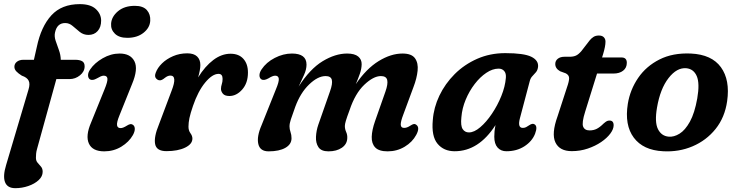

<svg xmlns="http://www.w3.org/2000/svg" viewBox="-28 -740 3665 954"><path d="M43.5 -408Q43.5 -423.5 56 -433.2Q68.5 -443 89 -443H140.5L155 -507Q176 -607.5 227 -663.5Q278 -719.5 368.5 -719.5Q422 -719.5 448.2 -695Q474.5 -670.5 474.5 -637.5Q474.5 -605 457.2 -585.8Q440 -566.5 411.5 -566.5Q387 -566.5 368.5 -581.2Q350 -596 333.2 -610.8Q316.5 -625.5 296 -625.5Q255.5 -625.5 245.5 -579Q241 -560.5 248.2 -538.2Q255.5 -516 264.5 -491.8Q273.5 -467.5 274 -443H345Q367.5 -443 380 -436Q392.5 -429 392.5 -410.5Q392.5 -384.5 369.5 -365.8Q346.5 -347 317 -347H252L156.5 -1.5Q152.5 12 151.5 23.2Q150.5 34.5 150.5 44Q150.5 59 158.8 68.5Q167 78 175.5 87.8Q184 97.5 184 113.5Q184 136.5 164 155Q144 173.5 112.8 184.2Q81.5 195 48 195Q8.5 195 -3 165Q-14.5 135 2.5 79.5L113.5 -294.5Q122.5 -323.5 114.2 -339.5Q106 -355.5 80.5 -364Q63.5 -374.5 53.5 -385Q43.5 -395.5 43.5 -408ZM604.5 -552Q564 -552 543 -572.5Q522 -593 524 -622Q526 -657 558 -684Q590 -711 642 -711Q683 -711 701.8 -689.8Q720.5 -668.5 718.5 -636.5Q716.5 -602 685 -577Q653.5 -552 604.5 -552ZM565.5 -166.5Q551.5 -132.5 553.5 -118Q555.5 -103.5 571.5 -103.5Q583.5 -103.5 603 -116Q611.5 -121.5 618.8 -123Q626 -124.5 633.5 -119Q641.5 -113 641.8 -99.8Q642 -86.5 632.5 -69Q613 -34.5 574.8 -11.2Q536.5 12 490 12Q431.5 12 413.8 -26.5Q396 -65 424.5 -131L491 -295Q507.5 -335 505.8 -349.5Q504 -364 487.5 -364Q480 -364 472 -360.2Q464 -356.5 453.5 -350.5Q431.5 -338 419 -345.5Q410 -351.5 409.5 -365.2Q409 -379 420 -395Q441.5 -427 482.2 -450.5Q523 -474 566.5 -474Q620.5 -474 640 -435.5Q659.5 -397 628 -322Z M764 -341Q754.5 -342 746.8 -351.2Q739 -360.5 745.5 -378Q754.5 -403 777 -425Q799.5 -447 832 -461Q864.5 -475 902.5 -475Q935 -475 951.2 -459.5Q967.5 -444 967.5 -417Q967.5 -404.5 964.5 -388.8Q961.5 -373 956.5 -355.5Q990.5 -410.5 1031.8 -441.8Q1073 -473 1117.5 -473Q1158.5 -473 1181.2 -447.8Q1204 -422.5 1204 -379.5Q1204 -327.5 1175.5 -295.2Q1147 -263 1112 -263Q1088.5 -263 1079.2 -274.8Q1070 -286.5 1070 -298Q1070 -310 1074 -321.8Q1078 -333.5 1078 -348Q1078 -373 1058 -373Q1027 -373 991.2 -329.5Q955.5 -286 931 -214Q918 -176.5 913.2 -153.2Q908.5 -130 908.5 -110.5Q908.5 -91.5 918.2 -78.2Q928 -65 928 -51.5Q928 -24 891.8 -6.5Q855.5 11 799 11Q749.5 11 742.8 -24.2Q736 -59.5 761.5 -121L825 -290Q854 -364.5 818.5 -364.5Q805.5 -364.5 791 -353Q784.5 -347.5 777.5 -343.8Q770.5 -340 764 -341Z M1553.5 -120 1611.5 -285.5Q1625.5 -324.5 1620.8 -343.2Q1616 -362 1590 -362Q1551 -362 1507.8 -320.2Q1464.5 -278.5 1439 -209Q1424 -167 1417.2 -146.8Q1410.5 -126.5 1410.5 -112Q1410.5 -98 1415.5 -84Q1420.5 -70 1420.5 -53Q1420.5 -23 1390 -5.5Q1359.5 12 1306.5 12Q1264 12 1255.5 -24.5Q1247 -61 1271.5 -117.5L1342.5 -295Q1359 -334 1357.2 -349Q1355.5 -364 1339 -364Q1327 -364 1305.5 -350.5Q1282.5 -338 1271 -345.5Q1261.5 -351.5 1261.2 -365.2Q1261 -379 1271.5 -395Q1295 -430.5 1337.2 -452.2Q1379.5 -474 1422.5 -474Q1495 -474 1495 -419Q1495 -395 1482.8 -368Q1470.5 -341 1456 -310Q1512 -397.5 1575 -435.8Q1638 -474 1696.5 -474Q1734 -474 1751.8 -459.2Q1769.5 -444.5 1769 -420.5Q1768.5 -397.5 1759.8 -372.8Q1751 -348 1740 -322Q1792.5 -399 1853.5 -436.5Q1914.5 -474 1972 -474Q2017.5 -474 2034.2 -450.2Q2051 -426.5 2047 -388.5Q2043 -350.5 2026.5 -307.5L1976 -171Q1962.5 -136 1963.2 -120.2Q1964 -104.5 1980 -104.5Q1987 -104.5 1994.2 -107Q2001.5 -109.5 2011.5 -116Q2020.5 -122 2027.2 -123.5Q2034 -125 2041 -119.5Q2059.5 -105.5 2040 -69.5Q2021 -34 1982.8 -11Q1944.5 12 1898 12Q1855 12 1836.5 -7.2Q1818 -26.5 1819 -60.2Q1820 -94 1835.5 -138L1887 -284.5Q1900.5 -322.5 1896 -342.2Q1891.5 -362 1864.5 -362Q1827.5 -362 1782 -318.8Q1736.5 -275.5 1709 -193Q1695.5 -157 1690.5 -140Q1685.5 -123 1685.5 -114Q1685.5 -98.5 1692 -84.2Q1698.5 -70 1697.5 -53.5Q1696.5 -23.5 1670.5 -5.8Q1644.5 12 1604 12Q1568 12 1554.2 -8.8Q1540.5 -29.5 1542 -60.2Q1543.5 -91 1553.5 -120Z M2555.5 -153Q2542.5 -104.5 2569.5 -104.5Q2579 -104.5 2586 -108.2Q2593 -112 2602 -118Q2617.5 -128.5 2627.5 -122.5Q2645 -113 2630.5 -75Q2615.5 -37.5 2577.5 -13Q2539.5 11.5 2488 11.5Q2460.5 11.5 2444.2 -7Q2428 -25.5 2428 -60.5Q2428 -73.5 2429.2 -87Q2430.5 -100.5 2434 -118.5Q2350.5 11.5 2231 11.5Q2177 11.5 2146 -25.8Q2115 -63 2122.5 -143.5Q2127 -205.5 2155.2 -264.8Q2183.5 -324 2231.2 -371.8Q2279 -419.5 2343 -447.8Q2407 -476 2482.5 -476Q2575 -476 2611.8 -458Q2648.5 -440 2645.5 -408Q2643.5 -391.5 2635.2 -381.5Q2627 -371.5 2617.8 -362.2Q2608.5 -353 2604.5 -338ZM2264.5 -157.5Q2260 -115 2271 -98.5Q2282 -82 2302 -82Q2328 -82 2358.2 -107.8Q2388.5 -133.5 2416.2 -174.8Q2444 -216 2463 -263Q2482 -310 2485.5 -353Q2487.5 -375.5 2477.2 -387.2Q2467 -399 2449.5 -399Q2419.5 -399 2388.5 -378.2Q2357.5 -357.5 2330.8 -322.8Q2304 -288 2286 -245Q2268 -202 2264.5 -157.5Z M2783.5 -375.5 2755 -386Q2731 -399.5 2731 -422Q2731 -438 2743.5 -448Q2756 -458 2777 -458H2802.5Q2821 -458 2833.8 -463.8Q2846.5 -469.5 2861 -486.5L2902 -539.5Q2910 -549.5 2920.8 -556.5Q2931.5 -563.5 2947.5 -563.5Q2964 -563.5 2972.2 -555Q2980.5 -546.5 2980.5 -533Q2980.5 -510 2968.5 -470.5L2963.5 -454.5H3060Q3086.5 -454.5 3086.5 -428Q3086.5 -403 3068.2 -388.8Q3050 -374.5 3019.5 -374.5H2938.5L2879.5 -185Q2862 -129.5 2869.5 -110.8Q2877 -92 2901.5 -92Q2921.5 -92 2937.2 -100Q2953 -108 2971.5 -126.5Q2982 -135.5 2987.5 -138.2Q2993 -141 3000.5 -141Q3021 -141 3021 -117.5Q3021 -98.5 3004.5 -76.2Q2988 -54 2959 -34.2Q2930 -14.5 2892.5 -1.8Q2855 11 2813 11Q2752.5 11 2731.8 -32.2Q2711 -75.5 2742.5 -162.5L2789 -305.5Q2800 -336.5 2799.8 -351.8Q2799.5 -367 2783.5 -375.5Z M3405 -474Q3508.5 -469 3554.2 -405.8Q3600 -342.5 3585 -237.5Q3573.5 -156.5 3527.5 -99.2Q3481.5 -42 3413.2 -13Q3345 16 3266.5 11.5Q3168 6.5 3121.2 -56Q3074.5 -118.5 3091.5 -224.5Q3103 -294.5 3142.8 -352.8Q3182.5 -411 3248.8 -444.5Q3315 -478 3405 -474ZM3294.5 -61Q3320.5 -58.5 3348.5 -75.8Q3376.5 -93 3400 -135.5Q3423.5 -178 3436.5 -251Q3449.5 -326 3434 -361.8Q3418.5 -397.5 3382 -401Q3335 -405 3293.8 -352Q3252.5 -299 3236.5 -205.5Q3224 -133 3241.2 -98.5Q3258.5 -64 3294.5 -61Z"/></svg>

Font: Fraunces 9pt SuperSoft SemiBold
Style: Italic
Weight: 600
Italic angle: -16°
Version: Version 1.000;[0bf87f6ff]